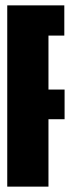

<svg xmlns="http://www.w3.org/2000/svg" viewBox="-20 -695 268 715"><path d="M7 0V-675H219.5V-562.5H160.5V-361.5H220.5V-251H160.5V0Z"/></svg>

Font: Anybody UltraCondensed ExtraBold
Style: Regular
Weight: 800
Width: 1
Designer: Tyler Finck
Foundry: Etcetera Type Company
Version: Version 1.010; ttfautohint (v1.8.3) -l 8 -r 50 -G 200 -x 14 